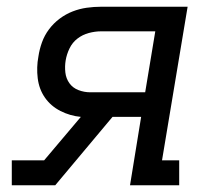

<svg xmlns="http://www.w3.org/2000/svg" viewBox="-20 -550 640 570"><path d="M15 0V-74H111L220 -203Q188 -206 159.5 -220.5Q131 -235 113.5 -260Q96 -285 92 -317.5Q88 -350 94 -382Q97 -403 104.5 -424Q112 -445 125.5 -463Q139 -481 157 -494.5Q175 -508 195.5 -516Q216 -524 237.5 -527Q259 -530 280 -530H537L461 -74H512V0H366L399 -203H314L144 0ZM411 -276 441 -457H280Q262 -457 243.5 -452Q225 -447 210 -435.5Q195 -424 186.5 -406.5Q178 -389 175 -371Q172 -353 174 -335Q176 -317 186 -303Q196 -289 213 -282.5Q230 -276 248 -276Z"/></svg>

Font: Iosevka Curly Slab Extended
Style: Italic
Weight: 400
Width: 7
Italic angle: -9°
Monospace: yes
Designer: Belleve Invis
Foundry: Belleve Invis
Version: Version 11.1.0; ttfautohint (v1.8.3)